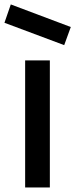

<svg xmlns="http://www.w3.org/2000/svg" viewBox="-28 -830 334 850"><path d="M256.2 -630.2 -8.3 -729.2 19.8 -810.4 285.4 -710.4ZM83.3 -562.5V0H192.7V-562.5Z"/></svg>

Font: Manrope Semibold
Style: Regular
Weight: 600
Width: 4
Designer: Michael Sharanda
Foundry: Michael Sharanda
Version: Version 2.000;PS 002.000;hotconv 1.0.88;makeotf.lib2.5.64775